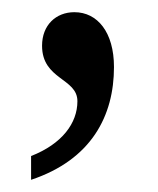

<svg xmlns="http://www.w3.org/2000/svg" viewBox="-20 -141 260 315"><path d="M31 115V154C130 121 167 49 167 -31C167 -88 140 -121 102 -121C72 -121 49 -100 49 -66C49 -10 107 -13 107 25C107 61 82 95 31 115Z"/></svg>

Font: Noto Serif Lao Condensed
Style: Regular
Weight: 400
Width: 3
Designer: Monotype Design Team
Foundry: Monotype Imaging Inc.
Version: Version 2.003